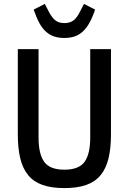

<svg xmlns="http://www.w3.org/2000/svg" viewBox="-20 -949 659 981"><path d="M177 -698V-246Q177 -162 206 -122Q235 -82 309 -82Q383 -82 412 -122Q441 -162 441 -246V-698H547V-263Q547 -192 534.5 -140Q522 -88 494 -54Q466 -20 420.5 -4Q375 12 309 12Q243 12 197.5 -4Q152 -20 124 -54Q96 -88 83.5 -140Q71 -192 71 -263V-698ZM309 -755Q280 -755 257 -762.5Q234 -770 215 -787Q196 -804 181 -831.5Q166 -859 152 -900L209 -929L228 -892Q246 -857 264 -844Q282 -831 309 -831Q336 -831 354.5 -844Q373 -857 390 -892L409 -929L466 -900Q452 -859 436.5 -831.5Q421 -804 402 -787Q383 -770 360 -762.5Q337 -755 309 -755Z"/></svg>

Font: IBM Plex Sans Condensed Medium
Style: Regular
Weight: 500
Width: 3
Designer: Mike Abbink, Paul van der Laan, Pieter van Rosmalen
Foundry: Bold Monday
Version: Version 1.3